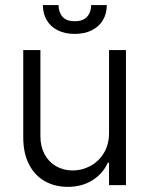

<svg xmlns="http://www.w3.org/2000/svg" viewBox="-20 -727 586 754"><path d="M408.2 -530.3H474.6V0H408.2V-87.9H403.3Q384.3 -45.4 343.3 -19.3Q302.2 6.8 246.1 6.8Q194.8 6.8 155.3 -15.9Q115.7 -38.6 93.5 -82.3Q71.3 -126 71.3 -187.5V-530.3H138.7V-192.4Q138.7 -152.3 154.8 -121.8Q170.9 -91.3 199.7 -74.5Q228.5 -57.6 265.6 -57.6Q301.8 -57.6 334.5 -75Q367.2 -92.3 387.7 -125.7Q408.2 -159.2 408.2 -205.1ZM273.4 -593.8Q235.4 -593.8 207 -607.9Q178.7 -622.1 163.6 -647.7Q148.4 -673.3 148.4 -707H210Q210 -678.7 225.6 -661.1Q241.2 -643.6 273.4 -643.6Q305.7 -643.6 321.8 -661.1Q337.9 -678.7 337.9 -707H399.4Q399.4 -673.3 384 -647.7Q368.7 -622.1 340.1 -607.9Q311.5 -593.8 273.4 -593.8Z"/></svg>

Font: Pretendard GOV Light
Style: Regular
Weight: 300
Designer: Base glyphs from Inter by Rasmus Andersson; Hangeul glyphs from Noto Sans CJK(Source Han Sans) by Jang Soo-young and Kan
Foundry: Kil Hyung-jin
Version: Version 1.309